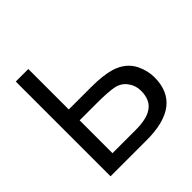

<svg xmlns="http://www.w3.org/2000/svg" viewBox="-189 -892 1050 1050"><g transform="rotate(-45 336.0 -366.5)"><path d="M82 -733H179V-420H354Q444 -420 501 -403Q579 -379 611 -314Q635 -264 635 -213Q635 0 361 0H82ZM179 -82H357Q439 -82 479 -107Q531 -137 531 -213Q531 -254 507 -286Q484 -318 444 -327Q403 -336 310 -336H179Z"/></g></svg>

Font: MongolianScript
Style: Regular
Weight: 400
Designer: Bolorsoft LLC, NUM
Foundry: Bolorsoft LLC
Version: Version 3.2